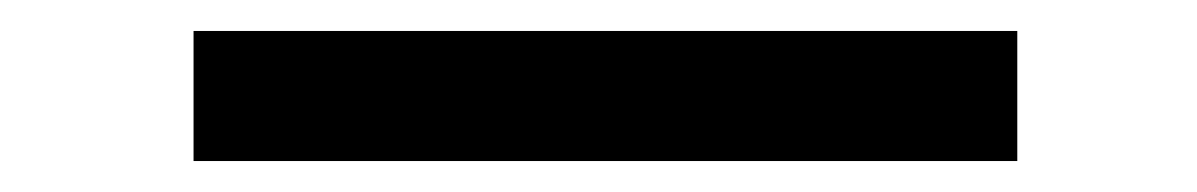

<svg xmlns="http://www.w3.org/2000/svg" viewBox="-20 18 773 124"><path d="M637 38V122H105V38Z"/></svg>

Font: DVN-Poppins
Style: Regular
Weight: 400
Designer: Ninad Kale (Devanagari), Jonny Pinhorn (Latin)
Foundry: Indian Type Foundry
Version: 4.004